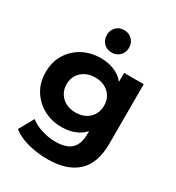

<svg xmlns="http://www.w3.org/2000/svg" viewBox="-226 -917 1152 1256"><g transform="rotate(30 350.0 -289.5)"><path d="M325 202Q249 202 178.5 183.5Q108 165 61 128L123 16Q157 44 209.5 60.5Q262 77 313 77Q396 77 433.5 40Q471 3 471 -70V-151L481 -286L479 -422V-538H627V-90Q627 60 549 131Q471 202 325 202ZM301 -26Q226 -26 165.5 -58.5Q105 -91 68.5 -149.5Q32 -208 32 -286Q32 -365 68.5 -423.5Q105 -482 165.5 -514Q226 -546 301 -546Q369 -546 421 -518.5Q473 -491 502 -433.5Q531 -376 531 -286Q531 -197 502 -139.5Q473 -82 421 -54Q369 -26 301 -26ZM332 -154Q373 -154 405 -170.5Q437 -187 455 -217Q473 -247 473 -286Q473 -326 455 -355.5Q437 -385 405 -401.5Q373 -418 332 -418Q291 -418 259 -401.5Q227 -385 208.5 -355.5Q190 -326 190 -286Q190 -247 208.5 -217Q227 -187 259 -170.5Q291 -154 332 -154ZM341 -612Q304 -612 280.5 -636Q257 -660 257 -697Q257 -733 280.5 -757Q304 -781 341 -781Q377 -781 401 -757Q425 -733 425 -697Q425 -660 401 -636Q377 -612 341 -612Z"/></g></svg>

Font: Montserrat Thin
Style: Bold
Weight: 700
Version: Version 9.000